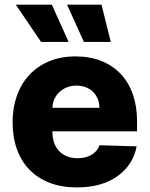

<svg xmlns="http://www.w3.org/2000/svg" viewBox="-20 -795 643 825"><path d="M34.1 -270.6Q34.1 -331.3 52.4 -383Q70.7 -434.7 105.3 -472.3Q139.9 -509.9 190.2 -531.2Q240.4 -552.6 304.7 -552.6Q367.2 -552.6 416.4 -532.7Q465.6 -512.8 499.5 -476.4Q533.4 -440 551.1 -388.7Q568.9 -337.4 568.9 -274.1V-230.8H205.3V-226.2Q205.3 -201.3 212.7 -180.9Q220.2 -160.5 234 -146Q247.9 -131.4 267.9 -123.2Q288 -115.1 313.2 -115.1Q347.7 -115.1 372.7 -129.4Q397.7 -143.8 407.7 -170.8L567.1 -166.2Q552.2 -86.3 484.7 -38Q417.3 10.3 310 10.3Q244.7 10.3 193.5 -9.4Q142.4 -29.1 106.9 -65.5Q71.4 -101.9 52.7 -153.9Q34.1 -206 34.1 -270.6ZM202.8 -774.9 274.9 -614.7H156.6L47.9 -774.9ZM268.1 -774.9H416.2L456 -614.7H340.6ZM407.3 -331.7Q407 -353.3 399.5 -370.9Q392 -388.5 378.9 -401.1Q365.8 -413.7 347.7 -420.5Q329.5 -427.2 308.2 -427.2Q287.6 -427.2 269.2 -420.3Q250.7 -413.4 236.7 -400.7Q222.7 -388.1 214.3 -370.6Q206 -353 205.3 -331.7Z"/></svg>

Font: Inter P Extra Bold
Style: Regular
Weight: 800
Designer: Rasmus Andersson
Foundry: rsms
Version: Version 3.018;git-588b23468